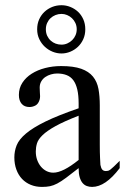

<svg xmlns="http://www.w3.org/2000/svg" viewBox="-20 -716 484 744"><path d="M310.5 -602.5Q310.5 -581.5 302.7 -564.2Q294.9 -546.9 282 -534.7Q269 -522.5 252.4 -515.6Q235.8 -508.8 218.3 -508.8Q200.7 -508.8 183.8 -515.6Q167 -522.5 153.8 -534.7Q140.6 -546.9 132.3 -564.2Q124 -581.5 124 -602.5Q124 -623.5 131.6 -640.6Q139.2 -657.7 152.1 -669.9Q165 -682.1 182.1 -689Q199.2 -695.8 218.3 -695.8Q235.8 -695.8 252.4 -689.2Q269 -682.6 282 -670.7Q294.9 -658.7 302.7 -641.4Q310.5 -624 310.5 -602.5ZM277.3 -602.5Q277.3 -615.7 272.2 -626.7Q267.1 -637.7 258.8 -645.5Q250.5 -653.3 240 -657.7Q229.5 -662.1 218.3 -662.1Q206.1 -662.1 195.1 -657.7Q184.1 -653.3 175.8 -645.5Q167.5 -637.7 162.6 -626.7Q157.7 -615.7 157.7 -602.5Q157.7 -588.4 162.8 -577.4Q168 -566.4 176.5 -558.6Q185.1 -550.8 195.8 -546.9Q206.5 -543 218.3 -543Q230.5 -543 241.2 -547.9Q252 -552.7 260 -560.8Q268.1 -568.8 272.7 -579.6Q277.3 -590.3 277.3 -602.5ZM284.7 -267.6Q228 -245.6 195.1 -227.3Q162.1 -209 145 -192.4Q127.9 -175.8 123.3 -160.4Q118.7 -145 118.7 -128.9Q118.7 -111.3 124 -96.4Q129.4 -81.5 138.4 -70.6Q147.5 -59.6 159.9 -53.2Q172.4 -46.9 186.5 -46.9Q223.6 -46.9 284.7 -96.2ZM443.8 -64.5Q388.7 8.3 336.9 8.3Q326.2 8.3 316.7 4.9Q307.1 1.5 300 -6.8Q293 -15.1 288.8 -29.1Q284.7 -43 284.7 -64.5Q255.4 -41.5 236.1 -27.1Q216.8 -12.7 201.9 -4.9Q187 2.9 173.6 5.6Q160.2 8.3 142.6 8.3Q118.7 8.3 99.1 0.2Q79.6 -7.8 65.4 -22.7Q51.3 -37.6 43.5 -58.8Q35.6 -80.1 35.6 -106Q35.6 -130.9 44.7 -153.3Q53.7 -175.8 80.6 -198.5Q107.4 -221.2 156.2 -245.1Q205.1 -269 284.7 -296.4V-314.9Q284.7 -347.2 279.5 -369.1Q274.4 -391.1 264.2 -405Q253.9 -418.9 238 -425Q222.2 -431.2 201.2 -431.2Q189.5 -431.2 177.5 -427.7Q165.5 -424.3 155.8 -417.7Q146 -411.1 139.9 -400.6Q133.8 -390.1 133.8 -376.5Q133.8 -366.7 134.5 -358.4Q135.3 -350.1 135.3 -343.3Q135.3 -336.4 133.8 -330.6Q128.9 -313.5 117.7 -307.4Q106.4 -301.3 94.2 -301.3Q74.7 -301.3 64 -313.7Q53.2 -326.2 53.2 -348.1Q53.2 -374.5 66.7 -395.3Q80.1 -416 102.8 -430.4Q125.5 -444.8 155 -452.4Q184.6 -460 216.8 -460Q265.1 -460 294.7 -449.5Q324.2 -439 340.3 -419.2Q356.4 -399.4 361.6 -371.1Q366.7 -342.8 366.7 -307.6V-155.3Q366.7 -124 367.7 -104Q368.7 -84 369.1 -77.1Q371.6 -64 376.5 -58.6Q381.3 -53.2 390.6 -53.2Q395 -53.2 398.9 -54.2Q402.8 -55.2 408.2 -59.3Q413.6 -63.5 421.9 -71.3Q430.2 -79.1 443.8 -92.8Z"/></svg>

Font: Tai Heritage Pro
Style: Regular
Weight: 400
Designer: Faah Baccam, Walt Agee, Victor Gaultney, Annie Olsen
Foundry: SIL International
Version: Version 2.600